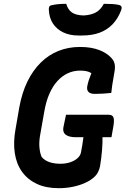

<svg xmlns="http://www.w3.org/2000/svg" viewBox="-20 -966 657 1006"><path d="M326 -365H548Q561 -365 568 -359.5Q575 -354 576.5 -342Q578 -330 575 -310L564 -247H379Q357 -247 343.5 -251Q330 -255 322.5 -261.5Q315 -268 312.5 -277.5Q310 -287 312 -298Q316 -316 319 -332Q322 -348 326 -365ZM399 -720Q431 -720 456.5 -715.5Q482 -711 502 -703Q522 -695 537 -685Q552 -675 562 -664Q576 -650 580 -633.5Q584 -617 581 -597Q578 -577 574.5 -558Q571 -539 568 -519.5Q565 -500 563 -479Q542 -477 520.5 -475.5Q499 -474 477 -474Q454 -474 444 -484Q434 -494 437 -513Q440 -529 444.5 -543.5Q449 -558 456 -575Q463 -592 471 -613L477 -569Q460 -584 443.5 -590Q427 -596 399 -596Q365 -596 335 -582Q305 -568 280.5 -541Q256 -514 238.5 -474Q221 -434 212 -381L191 -262Q184 -225 186.5 -195Q189 -165 198 -144Q214 -125 239 -116.5Q264 -108 297 -108Q325 -108 348.5 -116Q372 -124 386.5 -137.5Q401 -151 404 -166Q408 -186 411 -204.5Q414 -223 416.5 -242Q419 -261 421 -280H528L517 -253Q518 -220 514.5 -177.5Q511 -135 504 -94Q501 -78 493 -63Q485 -48 471 -36Q453 -20 425.5 -7.5Q398 5 362.5 12.5Q327 20 288 20Q221 20 173 -2.5Q125 -25 95.5 -66Q66 -107 57.5 -163.5Q49 -220 61 -287L81 -403Q95 -480 123.5 -538.5Q152 -597 193.5 -638Q235 -679 287 -699.5Q339 -720 399 -720ZM524 -946Q546 -946 566.5 -945Q587 -944 604 -940Q614 -937 616.5 -930.5Q619 -924 615 -913Q598 -868 569.5 -838.5Q541 -809 501.5 -794.5Q462 -780 410 -780H391Q345 -780 311 -796.5Q277 -813 257.5 -842.5Q238 -872 236 -913Q235 -924 238 -930.5Q241 -937 252 -939Q270 -943 288 -944.5Q306 -946 327 -946Q336 -915 357 -900.5Q378 -886 418 -885Q456 -887 481.5 -900.5Q507 -914 524 -946Z"/></svg>

Font: Rec Mono Semicasual
Style: Bold Italic
Weight: 700
Italic angle: -10°
Version: Version 1.085; ttfautohint (v1.8.4.7-5d5b)